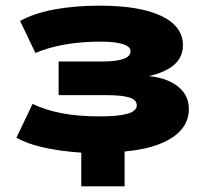

<svg xmlns="http://www.w3.org/2000/svg" viewBox="-20 -529 736 678"><path d="M267 129V10Q192 5 132.5 -8.5Q73 -22 38 -43L95 -162Q141 -140 199 -129Q257 -118 332 -118Q398 -118 430.5 -127.5Q463 -137 463 -157Q463 -177 436 -185Q409 -193 357 -193H187V-312H344Q391 -312 416 -321Q441 -330 441 -348Q441 -365 413 -373.5Q385 -382 334 -382Q269 -382 210.5 -372Q152 -362 105 -342L51 -455Q99 -482 171.5 -495.5Q244 -509 332 -509Q474 -509 550 -472.5Q626 -436 626 -369Q626 -320 583 -291Q540 -262 457 -252L465 -262Q549 -263 598 -231Q647 -199 647 -144Q647 -82 588 -43Q529 -4 420 6V129Z"/></svg>

Font: Nunito Sans 10pt Expanded Black
Style: Regular
Weight: 900
Width: 7
Designer: Vernon Adams
Foundry: Vernon Adams
Version: Version 3.101;gftools[0.9.27]